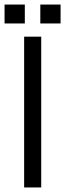

<svg xmlns="http://www.w3.org/2000/svg" viewBox="-25 -823 286 843"><path d="M156 -662V0H81V-662ZM-5 -803H84V-720H-5ZM152 -803H241V-720H152Z"/></svg>

Font: Questrial
Style: Regular
Weight: 400
Designer: Joe Prince
Foundry: Joe Prince
Version: Version 1.002